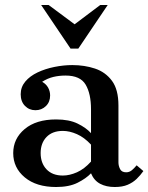

<svg xmlns="http://www.w3.org/2000/svg" viewBox="-20 -740 595 770"><path d="M440 10Q406 10 381.5 -3Q357 -16 345 -45V-302Q345 -364 323.5 -400.5Q302 -437 243 -437Q217 -437 194 -431.5Q171 -426 149 -412Q165 -403 173 -388.5Q181 -374 181 -357Q181 -331 164 -314.5Q147 -298 122 -298Q97 -298 80 -315.5Q63 -333 63 -362Q63 -391 81.5 -413Q100 -435 130.5 -449.5Q161 -464 198 -471.5Q235 -479 270 -479Q319 -479 361 -465Q403 -451 429 -416Q455 -381 455 -317V-89Q455 -75 461.5 -62Q468 -49 486 -49Q499 -49 509 -57.5Q519 -66 528 -77L555 -54Q543 -37 528 -22.5Q513 -8 492 1Q471 10 440 10ZM205 10Q126 10 79.5 -28.5Q33 -67 33 -126Q33 -184 79 -222.5Q125 -261 205 -261Q257 -261 291 -244.5Q325 -228 345 -206V-160Q318 -189 288.5 -202Q259 -215 232 -215Q190 -215 166.5 -190.5Q143 -166 143 -126Q143 -86 166.5 -61Q190 -36 232 -36Q259 -36 288.5 -49Q318 -62 345 -92V-45Q325 -24 291 -7Q257 10 205 10ZM263 -545 145 -720H175L315 -616H244L382 -720H412L294 -545Z"/></svg>

Font: Brygada 1918 SemiBold
Style: Regular
Weight: 600
Designer: Mateusz Machalski | Borys Kosmynka | Przemek Hoffer
Foundry: NIEPODLEGLA 2018
Version: Version 3.006